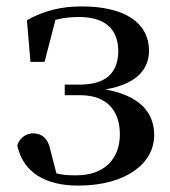

<svg xmlns="http://www.w3.org/2000/svg" viewBox="-20 -563 531 599"><path d="M224 16C374 16 461 -54 461 -141C461 -211 418 -264 309 -284C407 -301 445 -347 445 -406C444 -492 369 -543 235 -543C171 -543 118 -530 64 -500L75 -370H119L153 -501C175 -507 199 -510 226 -510C306 -510 348 -474 349 -405C349 -336 311 -299 228 -299H182V-266H230C319 -266 354 -212 354 -144C354 -65 303 -16 218 -16C194 -16 175 -17 156 -22L138 -92C130 -133 109 -147 83 -147C63 -147 41 -134 34 -109C52 -26 120 16 224 16Z"/></svg>

Font: Noto Serif CJK JP SemiBold
Style: Regular
Weight: 600
Designer: Ryoko NISHIZUKA 西塚涼子 (kana & ideographs); Frank Grießhammer (Latin, Greek & Cyrillic); Wenlong ZHANG 张文龙 (bopomofo); San
Foundry: Adobe
Version: Version 2.001;hotconv 1.1.0;makeotfexe 2.6.0